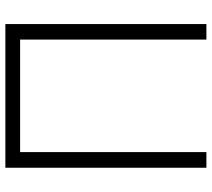

<svg xmlns="http://www.w3.org/2000/svg" viewBox="-56 -716 773 700"><g transform="rotate(-90 330.0 -366.5)"><path d="M125 0H67.9V-732.9H591.8V0H535.2V-679.2H125Z"/></g></svg>

Font: Kreadon Light
Style: Regular
Weight: 300
Designer: kohakuno
Foundry: StudioGnu
Version: Version 1.000;Glyphs 3.1.2 (3151)